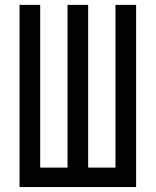

<svg xmlns="http://www.w3.org/2000/svg" viewBox="-20 -752 626 772"><path d="M58.6 0V-732.4H141.6V-78.1H251.5V-732.4H334.5V-78.1H444.3V-732.4H527.3V0Z"/></svg>

Font: Consola Mono
Style: Book
Weight: 400
Monospace: yes
Version: Version 2.001